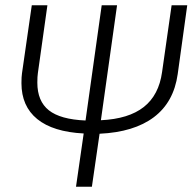

<svg xmlns="http://www.w3.org/2000/svg" viewBox="-20 -705 727 725"><path d="M687 -685 651 -425Q636 -319 561 -262.5Q486 -206 356 -200L327 0H267L296 -201Q180 -207 120.5 -255.5Q61 -304 61 -391Q61 -415 63 -428L100 -685H159L123 -429Q121 -416 121 -393Q121 -323 164.5 -288.5Q208 -254 303 -250L364 -685H422L361 -251Q466 -256 523 -301Q580 -346 592 -433L628 -685Z"/></svg>

Font: FiraGO Light
Style: Italic
Weight: 300
Italic angle: -8°
Designer: bBox Type GmbH
Foundry: bBox Type GmbH
Version: Version 1.001